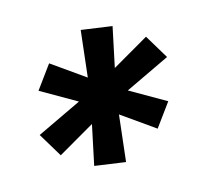

<svg xmlns="http://www.w3.org/2000/svg" viewBox="-72 -639 644 598"><g transform="rotate(-15 250.0 -340.0)"><path d="M265 -123 166 -137 193 -265 74 -196 27 -274 172 -343 59 -408 113 -482 218 -408 235 -557 334 -543 307 -415 426 -484 473 -406 328 -337 441 -272 387 -198 282 -272Z"/></g></svg>

Font: Iosevka SS04 Semibold
Style: Italic
Weight: 600
Italic angle: -9°
Monospace: yes
Designer: Belleve Invis
Foundry: Belleve Invis
Version: Version 19.0.0; ttfautohint (v1.8.4)